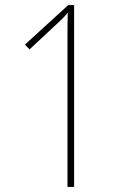

<svg xmlns="http://www.w3.org/2000/svg" viewBox="-20 -734 491 754"><path d="M271 0V-714H248L78 -559L96 -540L202 -639C220 -655 232 -667 246 -684C245 -645 245 -614 245 -567V0Z"/></svg>

Font: Noto Sans Sinhala UI Condensed Thin
Style: Regular
Weight: 100
Width: 3
Designer: Jelle Bosma - Monotype Design Team
Foundry: Monotype Imaging Inc.
Version: Version 2.006